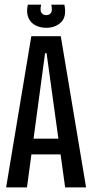

<svg xmlns="http://www.w3.org/2000/svg" viewBox="-20 -818 402 838"><path d="M116.7 -660H245.3L355.7 0H264.3L183.3 -585.7H176.7L97.7 0H6.7ZM89.3 -212.7H268.3V-144H89.3ZM182.3 -752Q195.7 -752 202.7 -762.2Q209.7 -772.3 203.7 -797.7H261Q271.7 -745.7 246.9 -721.2Q222.2 -696.7 181.7 -696.7Q155.1 -696.7 134.2 -707.7Q113.3 -718.7 103.7 -741.5Q94 -764.3 101.6 -797.7H159.7Q153.7 -773 160.8 -762.5Q168 -752 182.3 -752Z"/></svg>

Font: Bricolage Grotesque 96pt Condensed ExBd
Style: Regular
Weight: 800
Width: 3
Designer: Mathieu Triay
Foundry: Atelier Triay
Version: Version 1.001;Glyphs 3.2 (3207)